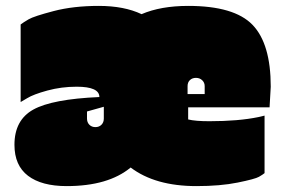

<svg xmlns="http://www.w3.org/2000/svg" viewBox="-20 -621 967 651"><path d="M618 -601Q774 -601 836 -537Q898 -473 898 -327L894 -257H618V-216Q642 -210 690 -210Q788 -210 856 -224L877 -229V-34Q871 -29 858 -21.5Q845 -14 786 -2Q727 10 646 10Q506 10 423 -53Q347 10 206 10Q121 10 75 -25Q29 -60 29 -130Q29 -214 93 -249.5Q157 -285 317 -292Q317 -327 240 -327Q188 -327 140.5 -314Q93 -301 72 -288L50 -275V-538Q59 -545 77 -555.5Q95 -566 162 -583.5Q229 -601 315 -601Q401 -601 460 -573Q525 -601 618 -601ZM332 -219V-259L275 -243V-219Q275 -206 283 -198Q291 -190 303.5 -190Q316 -190 324 -198Q332 -206 332 -219ZM616 -329V-302H674V-329Q674 -341 665.5 -349Q657 -357 644.5 -357Q632 -357 624 -349.5Q616 -342 616 -329Z"/></svg>

Font: Erica One
Style: Regular
Weight: 400
Designer: Miguel Hernandez
Foundry: Miguel Hernandez
Version: Version 1.003